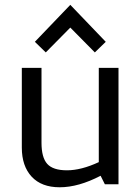

<svg xmlns="http://www.w3.org/2000/svg" viewBox="-20 -760 578 792"><path d="M70 0ZM256.2 -57.5Q315 -57.5 387.5 -91.2V-480H468.8V0H412.5L395 -35Q303.8 12.5 226.2 12.5Q151.2 12.5 110.6 -31.2Q70 -75 70 -151.2V-480H151.2V-171.2Q151.2 -110 175 -83.8Q198.8 -57.5 256.2 -57.5ZM371.2 -543.8 270 -646.2 168.8 -543.8 123.8 -587.5 270 -740 416.2 -587.5Z"/></svg>

Font: Cambay
Style: Regular
Weight: 400
Designer: Pooja Saxena
Foundry: Pooja Saxena
Version: Version 1.181;PS 001.181;hotconv 1.0.70;makeotf.lib2.5.58329